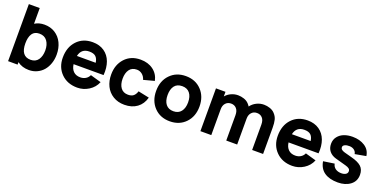

<svg xmlns="http://www.w3.org/2000/svg" viewBox="-16 -1553 4711 2372"><g transform="rotate(20 2340.0 -367.0)"><path d="M342.8 -578.1Q422.4 -578.1 483.2 -539.8Q543.9 -501.5 576.7 -434.1Q609.4 -366.7 609.4 -281.2Q609.4 -218.3 590.6 -163.6Q571.8 -108.9 538.1 -69.3Q504.4 -29.8 455.8 -7.1Q407.2 15.6 350.1 15.6Q260.3 15.6 197.8 -32.2V0H72.8V-750H215.8V-543.9Q271.5 -578.1 342.8 -578.1ZM327.1 -110.4Q392.6 -110.4 426 -158Q459.5 -205.6 459.5 -281.2Q459.5 -356 424.6 -404.1Q389.6 -452.1 321.8 -452.1Q257.8 -452.1 227.8 -407Q197.8 -361.8 197.8 -281.2Q197.8 -110.4 327.1 -110.4Z M845.7 -241.7Q853.5 -182.1 887.2 -149.4Q920.9 -116.7 977.1 -116.7Q1016.6 -116.7 1047.1 -134.8Q1077.6 -152.8 1093.8 -187.5L1235.4 -147Q1205.1 -72.3 1135.5 -28.3Q1065.9 15.6 985.4 15.6Q854.5 15.6 773.4 -65.7Q692.4 -147 692.4 -273.9Q692.4 -410.6 770.8 -494.4Q849.1 -578.1 977.1 -578.1Q1067.4 -578.1 1130.1 -534.7Q1192.9 -491.2 1220.5 -415.8Q1248 -340.3 1240.2 -241.7ZM977.1 -455.1Q872.6 -455.1 849.6 -351.1H1096.7Q1089.4 -403.8 1062 -429.4Q1034.7 -455.1 977.1 -455.1Z M1860.4 -390.6 1718.8 -353Q1706.5 -396 1675.5 -420.9Q1644.5 -445.8 1605 -445.8Q1540.5 -445.8 1508.3 -400.6Q1476.1 -355.5 1476.1 -281.2Q1476.1 -205.6 1509.3 -161.1Q1542.5 -116.7 1605 -116.7Q1650.9 -116.7 1676.5 -137.7Q1702.1 -158.7 1715.3 -201.2L1860.4 -170.9Q1836.4 -81.5 1769.8 -33Q1703.1 15.6 1605 15.6Q1519.5 15.6 1455.6 -23.4Q1391.6 -62.5 1358.6 -129.4Q1325.7 -196.3 1325.7 -281.2Q1325.7 -411.1 1402.8 -494.6Q1480 -578.1 1606.9 -578.1Q1706.1 -578.1 1773.9 -527.8Q1841.8 -477.5 1860.4 -390.6Z M2201.7 15.6Q2074.7 15.6 1995.8 -67.4Q1917 -150.4 1917 -281.2Q1917 -413.1 1996.6 -495.6Q2076.2 -578.1 2201.7 -578.1Q2328.6 -578.1 2407.7 -495.1Q2486.8 -412.1 2486.8 -281.2Q2486.8 -149.9 2407.5 -67.1Q2328.1 15.6 2201.7 15.6ZM2336.9 -281.2Q2336.9 -357.9 2302.2 -401.9Q2267.6 -445.8 2201.7 -445.8Q2134.3 -445.8 2100.8 -401.9Q2067.4 -357.9 2067.4 -281.2Q2067.4 -204.1 2101.8 -160.4Q2136.2 -116.7 2201.7 -116.7Q2267.6 -116.7 2302.2 -161.4Q2336.9 -206.1 2336.9 -281.2Z M3371.1 -523.9Q3404.8 -488.8 3415 -447.3Q3425.3 -405.8 3425.3 -342.8V0H3281.2V-332.5Q3281.2 -390.6 3254.4 -419.9Q3228 -450.2 3182.6 -450.2Q3138.2 -450.2 3110.8 -418.9Q3084.5 -389.2 3084.5 -340.8V0H2940.9V-332.5Q2940.9 -390.1 2913.6 -419.9Q2887.2 -450.2 2841.8 -450.2Q2797.4 -450.2 2770 -418.9Q2744.1 -389.6 2744.1 -340.8V0H2601.1V-562.5H2726.1V-502Q2755.9 -537.1 2798.8 -556.6Q2841.8 -576.2 2888.7 -576.2Q2927.7 -576.2 2966.6 -563.2Q3005.4 -550.3 3030.3 -523.9Q3048.8 -503.9 3056.6 -489.7Q3086.4 -530.3 3132.1 -553.2Q3177.7 -576.2 3229.5 -576.2Q3268.6 -576.2 3307.4 -563.2Q3346.2 -550.3 3371.1 -523.9Z M3671.9 -241.7Q3679.7 -182.1 3713.4 -149.4Q3747.1 -116.7 3803.2 -116.7Q3842.8 -116.7 3873.3 -134.8Q3903.8 -152.8 3919.9 -187.5L4061.5 -147Q4031.2 -72.3 3961.7 -28.3Q3892.1 15.6 3811.5 15.6Q3680.7 15.6 3599.6 -65.7Q3518.6 -147 3518.6 -273.9Q3518.6 -410.6 3596.9 -494.4Q3675.3 -578.1 3803.2 -578.1Q3893.6 -578.1 3956.3 -534.7Q4019 -491.2 4046.6 -415.8Q4074.2 -340.3 4066.4 -241.7ZM3803.2 -455.1Q3698.7 -455.1 3675.8 -351.1H3922.9Q3915.5 -403.8 3888.2 -429.4Q3860.8 -455.1 3803.2 -455.1Z M4633.3 -411.6 4488.3 -385.3Q4484.4 -415.5 4460 -435.1Q4435.5 -454.6 4397.9 -456.1Q4361.3 -457.5 4336.4 -445.8Q4311.5 -434.1 4311.5 -413.6Q4311.5 -393.6 4324.7 -382.1Q4337.9 -370.6 4365.7 -362.3Q4407.2 -350.1 4461.4 -336.4Q4554.2 -313 4596.4 -274.7Q4638.7 -236.3 4638.7 -166.5Q4638.7 -81.5 4574 -33Q4509.3 15.6 4410.2 15.6Q4300.8 15.6 4234.4 -29.8Q4168 -75.2 4151.9 -168.9L4296.9 -190.4Q4305.2 -149.9 4336.2 -128.2Q4367.2 -106.4 4413.6 -106.4Q4449.2 -106.4 4471.4 -120.4Q4493.7 -134.3 4493.7 -160.6Q4493.7 -181.6 4478 -194.3Q4462.4 -207 4430.2 -215.8Q4306.6 -250 4290.5 -254.4Q4233.9 -270.5 4202.4 -309.3Q4170.9 -348.1 4170.9 -406.2Q4170.9 -461.4 4202.6 -501.2Q4234.4 -541 4283.9 -559.6Q4333.5 -578.1 4393.6 -578.1Q4488.8 -578.1 4555.4 -534.9Q4622.1 -491.7 4633.3 -411.6Z"/></g></svg>

Font: Manrope3 ExtraBold
Style: Bold
Weight: 800
Width: 4
Designer: Mikhail Sharanda
Foundry: Mikhail Sharanda
Version: Version 3.000;PS 003.000;hotconv 1.0.88;makeotf.lib2.5.64775